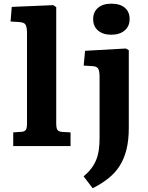

<svg xmlns="http://www.w3.org/2000/svg" viewBox="-20 -795 808 1045"><path d="M52 0V-74.5L96.5 -77.5Q114.5 -79 120.7 -88Q127 -97 127 -125.5V-614Q127 -647.5 119.2 -660.5Q111.5 -673.5 83.5 -675L37.5 -678L44 -757.5L270 -767L286 -756V-124Q286 -98.5 292 -88.8Q298 -79 318.5 -77L364 -74.5V0ZM484.5 229.5 435 165Q459 145 475.8 123.2Q492.5 101.5 502.8 77Q513 52.5 517.5 22.7Q522 -7 522 -43.5V-374.5Q522 -408.5 514.5 -421.2Q507 -434 483.5 -435L435.5 -438L443 -518.5L665 -531L681 -521.5V-98.5Q681 -31.5 668.3 19.2Q655.5 70 631 108.2Q606.5 146.5 569.8 175.7Q533 205 484.5 229.5ZM586 -606Q540.5 -606 513.8 -628.7Q487 -651.5 487 -691Q487 -729.5 513.3 -752.3Q539.5 -775 586 -775Q633.5 -775 659.5 -752.8Q685.5 -730.5 685.5 -691Q685.5 -652 658.3 -629Q631 -606 586 -606Z"/></svg>

Font: Literata Variable Black
Style: Regular
Weight: 900
Designer: Latin by Veronika Burian and Jose Scaglione. Greek by Irene Vlachou. Cyrillic by Vera Evstafieva.
Foundry: TypeTogether
Version: Version 3.021